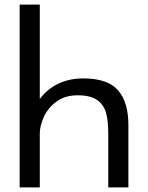

<svg xmlns="http://www.w3.org/2000/svg" viewBox="-20 -810 640 830"><path d="M65 -790H152V-382Q184 -425 231.8 -448Q279.5 -471 340 -471Q445.5 -471 490.2 -419.8Q535 -368.5 535 -270V0H448V-232Q448 -284.5 439.2 -319.5Q430.5 -354.5 401.8 -376.2Q373 -398 316 -398Q260 -398 223 -370Q186 -342 169 -303.5Q152 -265 152 -233.5V0H65Z"/></svg>

Font: JuliaMono
Style: Regular
Weight: 400
Monospace: yes
Designer: cormullion
Foundry: corm
Version: Version 0.055; ttfautohint (v1.8.4)